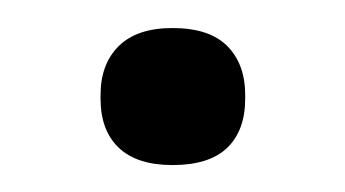

<svg xmlns="http://www.w3.org/2000/svg" viewBox="-20 -333 250 139"><path d="M104.9 -213.5Q79.2 -213.5 66 -226Q52.8 -238.6 52.8 -261.4V-264.4Q52.8 -286.6 66 -299.7Q79.2 -312.7 104.9 -312.7Q131.5 -312.7 144.5 -299.7Q157.5 -286.6 157.5 -264.4V-261.4Q157.5 -238.6 144.5 -226Q131.5 -213.5 104.9 -213.5Z"/></svg>

Font: Anek Gurmukhi Medium SemiExpanded
Style: Regular
Weight: 500
Width: 6
Version: Version 1.003